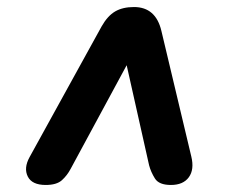

<svg xmlns="http://www.w3.org/2000/svg" viewBox="-20 -657 640 546"><path d="M110 -131Q71 -131 59 -155Q47 -179 64 -210L269 -582Q286 -612 307.5 -624.5Q329 -637 361 -637Q423 -637 439 -569L524 -212Q533 -175 517 -153Q501 -131 466 -131Q432 -131 420.5 -149.5Q409 -168 404 -187L315 -584H401L181 -177Q171 -158 156 -144.5Q141 -131 110 -131Z"/></svg>

Font: Nunito ExtraLight Black
Style: Italic
Weight: 900
Italic angle: -9°
Version: Version 3.602